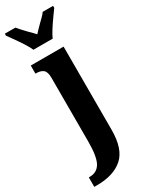

<svg xmlns="http://www.w3.org/2000/svg" viewBox="-280 -808 841 1089"><g transform="rotate(-30 140.5 -263.0)"><path d="M-18 178H-12Q36 178 58.5 138.5Q81 99 81 0V-417Q81 -456 65 -469.5Q49 -483 18 -483H14V-536H229V8Q229 135 169 187.5Q109 240 0 240H-18ZM0 -721 -23 -753V-766H46Q54 -755 95 -712Q112 -696 135 -671Q142 -680 179 -717Q184 -722 200.5 -738Q217 -754 225 -766H293V-753L270 -721Q213 -642 198 -606H72Q57 -642 0 -721Z"/></g></svg>

Font: Noto Serif CondExtraBold
Style: Regular
Weight: 800
Width: 3
Designer: Monotype Design Team
Foundry: Monotype Imaging Inc.
Version: Version 1.001